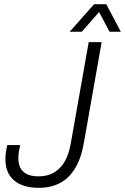

<svg xmlns="http://www.w3.org/2000/svg" viewBox="-20 -888 599 920"><path d="M167 12Q89 12 47.5 -23.5Q6 -59 6 -124Q6 -134 7 -148.5Q8 -163 15 -193H77Q70 -163 69 -150.5Q68 -138 68 -130Q68 -87 92 -65Q116 -43 165 -43Q226 -43 265.5 -82Q305 -121 319 -200L405 -686H467L382 -204Q369 -129 339.5 -81Q310 -33 266.5 -10.5Q223 12 167 12ZM314 -736 431 -868H489L559 -736H505L443 -852H474L372 -736Z"/></svg>

Font: Archivo SemiCondensed ExtraLight
Style: Italic
Weight: 250
Width: 4
Italic angle: -10°
Designer: Hector Gatti
Foundry: Omnibus-Type
Version: Version 2.001